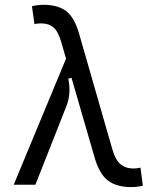

<svg xmlns="http://www.w3.org/2000/svg" viewBox="-20 -762 626 792"><path d="M521.5 9.8Q460.9 9.8 425.3 -17.3Q389.6 -44.4 369.6 -114.3L274.9 -441.4L261.7 -437.5Q274.4 -375.5 253.9 -324.2L126 0H36.6L252.4 -520L232.4 -589.4Q220.2 -631.8 200.7 -648.7Q181.2 -665.5 149.9 -665.5Q143.6 -665.5 137 -665Q130.4 -664.6 122.1 -662.1L111.8 -736.3Q135.3 -742.2 159.7 -742.2Q218.3 -742.2 252.4 -716.6Q286.6 -690.9 305.7 -625L442.9 -147.9Q455.6 -103 476.6 -85Q497.6 -66.9 531.2 -66.9Q542.5 -66.9 559.6 -70.3L569.3 3.9Q545.9 9.8 521.5 9.8Z"/></svg>

Font: Cascadia Mono NF SemiLight
Style: Regular
Weight: 350
Monospace: yes
Designer: Aaron Bell
Foundry: Saja Typeworks
Version: Version 2404.023; ttfautohint (v1.8.4)